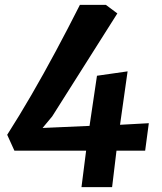

<svg xmlns="http://www.w3.org/2000/svg" viewBox="-20 -767 665 787"><path d="M314 0 333 -149.5H39L9.5 -214.5Q59 -292 108.8 -377.8Q158.5 -463.5 208.2 -556.2Q258 -649 307.5 -747H414L461 -712L194 -290L154.5 -242.5L347 -251L377.5 -456.5L503 -474.5L472 -255.5L590 -262L575 -149.5H457.5L439.5 0Z"/></svg>

Font: Merriweather Sans SemiBold
Style: Italic
Weight: 600
Italic angle: -7.5°
Designer: Eben Sorkin
Foundry: Eben Sorkin
Version: Version 2.001